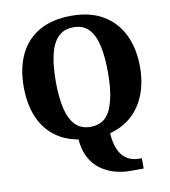

<svg xmlns="http://www.w3.org/2000/svg" viewBox="-101 -811 1006 1134"><g transform="rotate(-10 402.5 -243.5)"><path d="M584 238Q537 238 492 224.5Q447 211 409.5 183.5Q372 156 348 111Q324 66 319 2Q231 -14 172 -62.5Q113 -111 83.5 -186.5Q54 -262 54 -359Q54 -470 92.5 -552Q131 -634 209 -679.5Q287 -725 404 -725Q516 -725 593 -679.5Q670 -634 710.5 -551.5Q751 -469 751 -358Q751 -267 723 -194Q695 -121 641.5 -72Q588 -23 509 -2Q513 55 527.5 90Q542 125 562.5 143.5Q583 162 606 169Q629 176 652 176H668V238ZM403 -59Q489 -59 524 -138Q559 -217 559 -358Q559 -452 544 -519Q529 -586 495 -621Q461 -656 404 -656Q347 -656 312 -621Q277 -586 261.5 -519Q246 -452 246 -358Q246 -264 261.5 -197Q277 -130 311.5 -94.5Q346 -59 403 -59Z"/></g></svg>

Font: Noto Serif Hebrew ExtraBold
Style: Regular
Weight: 800
Version: Version 2.003